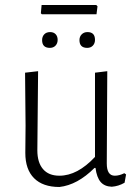

<svg xmlns="http://www.w3.org/2000/svg" viewBox="-20 -741 547 766"><path d="M364 -721 369 -716 365 -684H147L143 -688L146 -721ZM329 -613Q359 -613 359 -582Q359 -568 350.5 -559Q342 -550 328 -550Q297 -550 297 -581Q297 -595 306 -604Q315 -613 329 -613ZM180 -613Q194 -613 202 -604.5Q210 -596 210 -582Q210 -568 201.5 -559Q193 -550 179 -550Q148 -550 148 -581Q148 -595 156.5 -604Q165 -613 180 -613ZM217 5Q151 5 116 -30Q81 -65 81 -131L82 -240L80 -451L132 -457L129 -141Q129 -93 151.5 -66.5Q174 -40 217 -40Q289 -40 359 -115V-451L408 -457L406 -89Q406 -40 438 -40Q456 -40 476 -50L483 -45L477 -12Q453 2 426 4Q397 3 381.5 -15Q366 -33 361 -71H357Q289 -3 217 5Z"/></svg>

Font: Alegreya Sans Light
Style: Regular
Weight: 300
Designer: Juan Pablo del Peral
Foundry: Huerta Tipografica
Version: Version 2.007